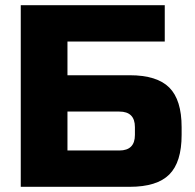

<svg xmlns="http://www.w3.org/2000/svg" viewBox="-20 -720 750 740"><path d="M240 -430H480Q585 -430 632.5 -382.5Q680 -335 680 -230V-200Q680 -95 632.5 -47.5Q585 0 480 0H60V-700H615V-560H240ZM500 -230Q500 -290 440 -290H240V-140H440Q500 -140 500 -200Z"/></svg>

Font: Russo One
Style: Regular
Weight: 400
Designer: Jovanny lemonad
Foundry: Jovanny Lemonad
Version: Version 1.001